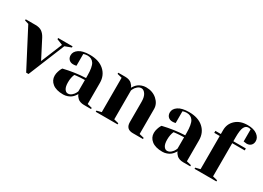

<svg xmlns="http://www.w3.org/2000/svg" viewBox="-37 -1415 2918 2129"><g transform="rotate(30 1422.5 -350.0)"><path d="M359 -184 470 -455 395 -485V-500H580V-485L500 -455L310 10H280L30 -470L-20 -485V-500H105Q157 -500 187.5 -478.5Q218 -457 240 -415Z M755 -235Q735 -190 735 -130Q735 -74 752.5 -47Q770 -20 795 -20Q822 -20 844.5 -40Q867 -60 876 -80L885 -100V-245Q858 -245 825.5 -242.5Q793 -240 774 -238ZM795 -515Q912 -515 978.5 -455.5Q1045 -396 1045 -300V-30L1105 -15V0H1015Q988 0 966.5 -7.5Q945 -15 933 -26.5Q921 -38 913 -49Q905 -60 902 -68L900 -75Q898 -71 895 -65Q892 -59 879.5 -43.5Q867 -28 851.5 -16Q836 -4 810 5.5Q784 15 755 15Q665 15 617.5 -23Q570 -61 570 -120Q570 -147 579 -174.5Q588 -202 596 -216L605 -230Q750 -265 885 -270V-300Q885 -411 858 -453Q831 -495 775 -495Q762 -495 749.5 -492.5Q737 -490 731 -488L725 -485V-335Q705 -330 685 -330Q651 -330 630.5 -350.5Q610 -371 610 -405Q610 -451 657 -483Q704 -515 795 -515Z M1550 -90V-350Q1550 -413 1527 -446.5Q1504 -480 1475 -480Q1448 -480 1425.5 -460Q1403 -440 1394 -420L1385 -400V-30L1445 -15V0H1165V-15L1225 -30V-470L1165 -485V-500H1255Q1282 -500 1303.5 -492.5Q1325 -485 1337 -473.5Q1349 -462 1357 -451Q1365 -440 1367 -432L1370 -425Q1372 -429 1375 -435Q1378 -441 1390.5 -456.5Q1403 -472 1418.5 -484Q1434 -496 1460 -505.5Q1486 -515 1515 -515Q1599 -515 1654.5 -465.5Q1710 -416 1710 -350V-30L1770 -15V0H1640Q1550 0 1550 -90Z M2025 -235Q2005 -190 2005 -130Q2005 -74 2022.5 -47Q2040 -20 2065 -20Q2092 -20 2114.5 -40Q2137 -60 2146 -80L2155 -100V-245Q2128 -245 2095.5 -242.5Q2063 -240 2044 -238ZM2065 -515Q2182 -515 2248.5 -455.5Q2315 -396 2315 -300V-30L2375 -15V0H2285Q2258 0 2236.5 -7.5Q2215 -15 2203 -26.5Q2191 -38 2183 -49Q2175 -60 2172 -68L2170 -75Q2168 -71 2165 -65Q2162 -59 2149.5 -43.5Q2137 -28 2121.5 -16Q2106 -4 2080 5.5Q2054 15 2025 15Q1935 15 1887.5 -23Q1840 -61 1840 -120Q1840 -147 1849 -174.5Q1858 -202 1866 -216L1875 -230Q2020 -265 2155 -270V-300Q2155 -411 2128 -453Q2101 -495 2045 -495Q2032 -495 2019.5 -492.5Q2007 -490 2001 -488L1995 -485V-335Q1975 -330 1955 -330Q1921 -330 1900.5 -350.5Q1880 -371 1880 -405Q1880 -451 1927 -483Q1974 -515 2065 -515Z M2490 -455H2420V-480H2490V-530Q2490 -610 2547 -662.5Q2604 -715 2700 -715Q2778 -715 2821.5 -682.5Q2865 -650 2865 -605Q2865 -571 2844.5 -550.5Q2824 -530 2790 -530L2750 -535V-690Q2735 -695 2720 -695Q2686 -695 2668 -659.5Q2650 -624 2650 -530V-480H2810V-455H2650V-30L2710 -15V0H2430V-15L2490 -30Z"/></g></svg>

Font: Yeseva One
Style: Regular
Weight: 400
Designer: Jovanny Lemonad
Foundry: Jovanny Lemonad
Version: Version 2.000